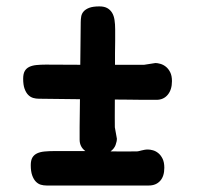

<svg xmlns="http://www.w3.org/2000/svg" viewBox="-20 -571 618 591"><path d="M74.7 -62.5Q74.7 -77.6 79.8 -86.2Q85 -94.7 94.5 -99.1Q104 -103.5 117.4 -104.7Q130.9 -106 147 -106H242.7Q225.1 -119.1 225.1 -141.1Q225.1 -159.7 225.1 -180.4Q225.1 -201.2 225.6 -223.1Q225.6 -231 225.8 -240.5Q226.1 -250 226.1 -265.6L99.6 -267.1Q90.8 -267.1 82.3 -269.5Q73.7 -272 66.9 -278.8Q60.1 -285.6 55.7 -297.6Q51.3 -309.6 51.3 -328.6Q51.3 -343.8 56.2 -352.3Q61 -360.8 70.3 -365.2Q79.6 -369.6 92.3 -370.8Q105 -372.1 120.6 -372.1L227.1 -371.6L228.5 -502.9Q228.5 -511.7 230 -520.3Q231.4 -528.8 237.3 -535.6Q243.2 -542.5 254.6 -546.9Q266.1 -551.3 286.1 -551.3Q300.8 -551.3 310.1 -546.1Q319.3 -541 325 -531.7Q330.6 -522.5 332.5 -509.5Q334.5 -496.6 334.5 -480.5V-445.3Q334 -424.8 334 -406.5Q334 -388.2 334 -371.6H423.8L458.5 -377Q464.8 -377 473.6 -374.5Q482.4 -372.1 490.5 -365.7Q498.5 -359.4 503.9 -348.6Q509.3 -337.9 509.3 -321.3Q509.3 -294.9 496.3 -279.3Q483.4 -263.7 461.4 -263.7Q443.4 -263.7 423.3 -263.7Q403.3 -263.7 381.3 -264.2Q373 -264.2 362.3 -264.4Q351.6 -264.6 333.5 -264.6Q333 -231 333.3 -211.4Q333.5 -191.9 333.5 -179.2L339.8 -144Q339.8 -135.7 335.7 -124.5Q331.5 -113.3 320.3 -105Q342.3 -104.5 362.5 -104.7Q382.8 -105 400.9 -105Q404.3 -105 408 -106Q411.6 -106.9 415.5 -107.9Q419.9 -108.9 424.8 -109.9Q429.7 -110.8 435.1 -110.8Q441.9 -110.8 450.7 -108.4Q459.5 -106 467.3 -99.6Q475.1 -93.3 480.5 -82.3Q485.8 -71.3 485.8 -54.7Q485.8 -28.3 472.9 -14.2Q460 0 438 0H123Q114.3 0 105.7 -2.4Q97.2 -4.9 90.3 -12Q83.5 -19 79.1 -31.2Q74.7 -43.5 74.7 -62.5Z"/></svg>

Font: Autour One
Style: Regular
Weight: 400
Version: Version 1.007; ttfautohint (v0.92) -l 24 -r 24 -G 200 -x 7 -